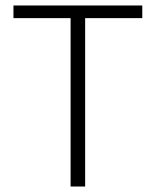

<svg xmlns="http://www.w3.org/2000/svg" viewBox="-20 -679 567 699"><path d="M237 0V-613H29V-659H498V-613H290V0Z"/></svg>

Font: Assistant Light
Style: Regular
Weight: 300
Designer: Hebrew By Ben Nathan, Latin by Paul Hunt
Version: Version 2.001;PS 002.001;hotconv 1.0.88;makeotf.lib2.5.64775